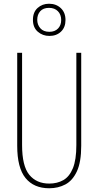

<svg xmlns="http://www.w3.org/2000/svg" viewBox="-20 -996 526 1026"><path d="M414 -217Q414 -130 391 -80.5Q368 -31 329.5 -10.5Q291 10 243 10Q161 10 116.5 -44.5Q72 -99 72 -217V-714H98V-221Q98 -109 136.5 -62Q175 -15 243 -15Q286 -15 318.5 -33.5Q351 -52 369.5 -97Q388 -142 388 -221V-714H414ZM244 -804Q208 -804 182 -826.5Q156 -849 156 -890Q156 -931 181 -953.5Q206 -976 242 -976Q280 -976 305 -952.5Q330 -929 330 -889Q330 -850 306 -827Q282 -804 244 -804ZM244 -826Q273 -826 290 -843.5Q307 -861 307 -889Q307 -918 289.5 -936Q272 -954 242 -954Q211 -954 195 -936Q179 -918 179 -890Q179 -864 195.5 -845Q212 -826 244 -826Z"/></svg>

Font: Noto Sans Khmer ExtraCondensed Thin
Style: Regular
Weight: 250
Width: 2
Designer: Danh Hong and the Monotype Design Team
Foundry: Monotype Imaging Inc.
Version: Version 2.004